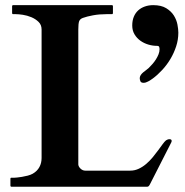

<svg xmlns="http://www.w3.org/2000/svg" viewBox="-20 -708 702 728"><path d="M23.4 0Q21 0 20.3 -1.5Q19.5 -2.9 19.5 -3.9V-30.3Q19.5 -31.2 20 -32.7Q20.5 -34.2 23.4 -34.2H35.2Q36.6 -34.2 44.7 -34.9Q52.7 -35.6 63.2 -37.4Q73.7 -39.1 85 -42Q96.2 -44.9 104 -49.3Q121.1 -59.1 129.4 -74.5Q137.7 -89.8 137.7 -108.9V-596.2Q137.7 -613.8 126.2 -625Q114.7 -636.2 98.9 -642.8Q83 -649.4 66.7 -651.9Q50.3 -654.3 40.5 -654.3H29.8Q27.3 -654.3 26.6 -656Q25.9 -657.7 25.9 -658.2V-684.6Q25.9 -685.5 26.6 -687Q27.3 -688.5 29.8 -688.5H404.3Q406.7 -688.5 407.5 -687Q408.2 -685.5 408.2 -684.6V-658.2Q408.2 -657.2 407.5 -655.8Q406.7 -654.3 404.3 -654.3H383.3Q356 -654.3 332.5 -649.9Q309.1 -645.5 294.4 -640.1Q283.2 -636.2 280 -627.2Q276.9 -618.2 276.9 -596.2V-84Q277.8 -75.7 285.6 -68.4Q293.5 -61 303.2 -61H474.1Q491.2 -61 506.6 -68.4Q522 -75.7 535.2 -87.2Q548.3 -98.6 559.6 -112.3Q570.8 -126 580.1 -138.7Q589.4 -151.4 596.7 -161.4Q604 -171.4 609.4 -175.8Q611.8 -177.2 615 -178.7Q618.2 -180.2 622.6 -180.2Q630.9 -180.2 630.9 -173.8Q630.9 -170.9 629.4 -168L548.3 -8.8Q546.4 -4.9 543.9 -2.4Q541.5 0 538.1 0H23.4ZM524.4 -394Q514.6 -394 512.2 -400.4Q509.8 -406.7 509.8 -412.1Q510.3 -418.5 513.9 -423.8Q517.6 -429.2 522.9 -433.6Q528.3 -438 533.9 -442.1Q539.6 -446.3 543.9 -450.2Q550.8 -457 558.1 -465.3Q565.4 -473.6 571.3 -482.9Q577.1 -492.2 581.1 -502Q585 -511.7 585 -521.5Q585 -525.4 583.7 -529.8Q582.5 -534.2 574.2 -534.2Q558.6 -534.2 542.2 -539.1Q525.9 -543.9 512.2 -553.7Q498.5 -563.5 490 -577.9Q481.4 -592.3 481.4 -611.3Q481.4 -629.9 487.3 -644.3Q493.2 -658.7 503.9 -668.5Q514.6 -678.2 529.1 -683.3Q543.5 -688.5 561 -688.5Q591.3 -688.5 610.1 -677Q628.9 -665.5 639.2 -649.2Q649.4 -632.8 652.8 -615Q656.2 -597.2 656.2 -584Q656.2 -557.6 647.9 -532.2Q639.6 -506.8 626.2 -484.4Q612.8 -461.9 595.2 -442.9Q577.6 -423.8 559.1 -410.2Q551.8 -404.8 542.2 -399.4Q532.7 -394 524.4 -394Z"/></svg>

Font: Cardo
Style: Bold
Weight: 700
Designer: David J. Perry
Foundry: David J. Perry
Version: Version 1.0011